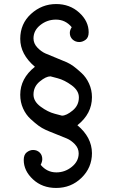

<svg xmlns="http://www.w3.org/2000/svg" viewBox="-20 -720 551 940"><path d="M79.1 -255.9Q79.1 -335.9 150.9 -393.1Q79.1 -454.1 79.1 -529.8Q79.1 -604 132.1 -652.1Q185.1 -700.2 254.9 -700.2Q321.8 -700.2 367.9 -658.2Q414.1 -616.2 414.1 -562Q414.1 -536.1 398.9 -525.1Q383.8 -514.2 368.2 -514.2Q349.1 -514.2 335.4 -526.6Q321.8 -539.1 321.8 -559.1Q321.8 -572.3 331.1 -586.9Q300.3 -624 253.9 -624Q210.9 -624 177.5 -597.4Q144 -570.8 144 -532.2Q144 -507.3 162.6 -487.5Q181.2 -467.8 202.1 -458.5Q223.1 -449.2 257.6 -435.5Q292 -421.9 307.1 -415Q324.2 -407.2 340.1 -395.5Q356 -383.8 378.9 -362.8Q401.9 -341.8 416 -310.8Q430.2 -279.8 430.2 -244.1Q430.2 -163.1 358.9 -106.9Q429.7 -47.9 430.2 29.8Q430.2 100.6 379.2 150.4Q328.1 200.2 254.9 200.2Q187 200.2 141.6 158.2Q96.2 116.2 96.2 63Q96.2 37.1 111.1 25.6Q126 14.2 142.1 14.2Q161.1 14.2 174.1 26.6Q187 39.1 187 59.1Q187 71.3 179.2 86.9Q210 124 255.9 124Q297.9 124 331.5 96.9Q365.2 69.8 365.2 30.8Q365.2 5.9 346.7 -13.7Q328.1 -33.2 307.1 -42Q286.1 -50.8 251.5 -64.5Q216.8 -78.1 202.1 -85Q185.1 -92.8 168.9 -104.5Q152.8 -116.2 129.9 -137.2Q106.9 -158.2 93 -189Q79.1 -219.7 79.1 -255.9ZM144 -256.8Q144 -223.6 179 -197.8Q213.9 -171.9 248 -163.1L283.2 -153.8Q305.2 -153.8 335.7 -179Q366.2 -204.1 366.2 -243.2Q366.2 -276.4 331.1 -302.2Q295.9 -328.1 262.2 -336.9L227.1 -346.2Q205.1 -346.2 174.6 -321Q144 -295.9 144 -256.8Z"/></svg>

Font: CMU Concrete
Style: Bold
Weight: 700
Version: Version 0.7.0